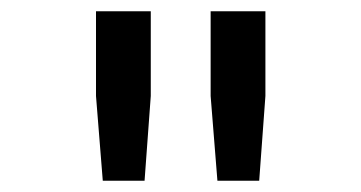

<svg xmlns="http://www.w3.org/2000/svg" viewBox="-20 -750 640 340"><path d="M236 -430H162L150 -580V-730H247V-580ZM439 -430H365L353 -580V-730H450V-580Z"/></svg>

Font: JetBrains Mono
Style: Regular
Weight: 400
Monospace: yes
Designer: Philipp Nurullin, Konstantin Bulenkov
Foundry: JetBrains
Version: Version 2.001;December 29, 2023;FontCreator 11.5.0.2427 32-b